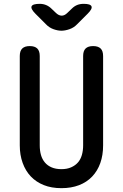

<svg xmlns="http://www.w3.org/2000/svg" viewBox="-20 -970 640 1000"><path d="M83 -678Q83 -705 96 -717.5Q109 -730 135 -730Q161 -730 174 -717.5Q187 -705 187 -678V-213Q187 -185 193.5 -162.5Q200 -140 214 -123.5Q228 -107 249.5 -98Q271 -89 300 -89Q329 -89 350.5 -98.5Q372 -108 386 -124Q400 -140 406.5 -163Q413 -186 413 -213V-678Q413 -705 426 -717.5Q439 -730 465 -730Q491 -730 504 -717.5Q517 -705 517 -678V-213Q517 -162 502.5 -121Q488 -80 460 -50.5Q432 -21 391.5 -5.5Q351 10 300 10Q248 10 208 -6Q168 -22 140.5 -51Q113 -80 98 -121.5Q83 -163 83 -213ZM187 -950Q205 -950 220.5 -943.5Q236 -937 249 -924L270 -904Q285 -889 300.5 -888.5Q316 -888 331 -903L354 -925Q367 -938 382 -944Q397 -950 416 -950Q451 -950 456.5 -937Q462 -924 437 -899L382 -844Q365 -826 342 -818Q319 -810 300 -810Q281 -810 258.5 -818Q236 -826 219 -844L165 -898Q139 -924 144.5 -937Q150 -950 187 -950Z"/></svg>

Font: Maple Mono Normal NL Medium
Style: Regular
Weight: 500
Monospace: yes
Designer: subframe7536
Version: Version 7.000